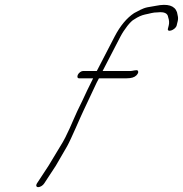

<svg xmlns="http://www.w3.org/2000/svg" viewBox="-20 -764 754 792"><path d="M162.1 -7 210 -80 257 -161C273.3 -190 311.9 -282 324.6 -308C331.3 -323 371.2 -408 378.7 -423L388.2 -441H502.6C521.8 -441 534.5 -445 542.5 -453C550.4 -461 552.4 -468 548 -473C543.9 -477 525.6 -471 518.4 -471H403.2L476.7 -613C492.5 -643 518.7 -677 533.5 -684C549.8 -695 564.2 -701 577.4 -704C599.1 -708 609.5 -713 630.5 -713C658 -716 671.6 -709 673.7 -693C678.3 -680 678.4 -668 676 -659L673 -647C666.7 -628 702.1 -639 708.5 -658L711.4 -670C717.7 -691 712.7 -699 710 -714C700.3 -741 671.8 -750 622.8 -740C613.9 -738 603.4 -737 588.4 -734C567.6 -730 549.3 -718 533.3 -710C503.1 -690 476.1 -658 452.7 -613L379.2 -471H321.6C315.2 -471 305.2 -464 301.3 -456C297.3 -448 299.4 -441 305.8 -441H364.2C360.6 -434 352.3 -417 340 -392L319.9 -349C311.6 -332 304.5 -318 299 -306C279.2 -264 258.4 -207 228.9 -161L180 -80L132.1 -7C127.1 1 129.7 8 137.7 8C145.7 8 157.1 1 162.1 -7Z"/></svg>

Font: MewTooHand
Style: UltimateCondIta
Weight: 400
Designer: Mew Too, Robert Jablonski
Version: Version 0.77